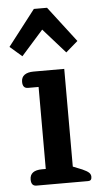

<svg xmlns="http://www.w3.org/2000/svg" viewBox="-54 -794 428 828"><g transform="rotate(-5 160.0 -380.0)"><path d="M6 -606 125 -760H182L300 -606L248 -561L153 -668L58 -561ZM47 -28Q47 -68 100 -68H116V-423H70Q47 -423 47 -451Q47 -471 61 -481Q75 -491 100 -491H233V-68L273 -52Q293 -43 301 -35.5Q309 -28 309 -17Q309 0 294 0H70Q47 0 47 -28Z"/></g></svg>

Font: Maitree Semibold
Style: Regular
Weight: 600
Designer: CadsonDemak Team
Foundry: CadsonDemak
Version: Version 1.000